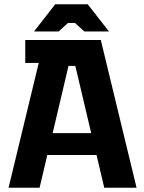

<svg xmlns="http://www.w3.org/2000/svg" viewBox="-20 -877 672 897"><path d="M161 -583H98V-690H451L618 0H467L431 -153H201L165 0H20ZM406 -255 332 -569H300L226 -255ZM238 -857H390L489 -730H374L330 -770H298L254 -730H139Z"/></svg>

Font: Mozilla Headline BETA
Style: Bold
Weight: 700
Designer: Studio DRAMA
Foundry: Studio DRAMA
Version: Version 0.100